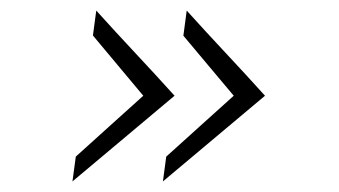

<svg xmlns="http://www.w3.org/2000/svg" viewBox="-20 -420 641 363"><path d="M123.3 -123.9 117 -77 310 -239Q273 -280 236 -319.5Q199 -359 162 -400L155.7 -352.9Q179.3 -324.4 203.3 -295.9Q227.3 -267.5 250.9 -239Q218.6 -209.8 187.1 -181.5Q155.6 -153.1 123.3 -123.9ZM294.3 -123.9 288 -77 481 -239Q444 -280 407 -319.5Q370 -359 333 -400L326.7 -352.5Q350.4 -323.9 374.3 -295.7Q398.1 -267.6 421.9 -239Q389.6 -209.8 358.1 -181.5Q326.6 -153.1 294.3 -123.9Z"/></svg>

Font: Josefin Slab Thin
Style: Italic
Weight: 100
Italic angle: -12°
Designer: Santiago Orozco
Foundry: Typemade
Version: Version 2.000